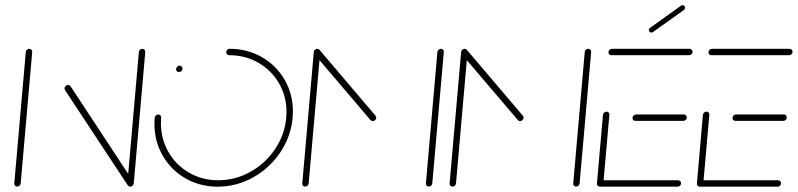

<svg xmlns="http://www.w3.org/2000/svg" viewBox="-20 -702 3000 722"><path d="M44.8 -0.4Q39.6 -0.4 36.5 -3.9Q33.3 -7.4 33.7 -12.2L77 -506.7Q77.4 -511.5 81.3 -515Q85.2 -518.5 90 -518.5Q94.8 -518.5 98.1 -515Q101.5 -511.5 101.1 -506.7L57.8 -12.2Q57 -7 53.3 -3.7Q49.6 -0.4 44.8 -0.4ZM222.6 -370.4Q223.3 -375.6 227.2 -379.1Q231.1 -382.6 235.9 -382.6Q241.1 -382.6 245.2 -377.8L481.1 -19.3L460.7 -4.8L224.4 -363.3Q222.6 -366.3 222.6 -370.4ZM470 -0.4Q464.8 -0.4 461.7 -3.9Q458.5 -7.4 458.9 -12.2L502.2 -506.7Q502.6 -511.5 506.5 -515Q510.4 -518.5 515.2 -518.5Q520 -518.5 523.3 -515Q526.7 -511.5 526.3 -506.7L483 -12.2Q482.2 -7 478.5 -3.7Q474.8 -0.4 470 -0.4Z M642.2 -441.5Q642.2 -447 646.1 -451.1Q650 -455.2 655.2 -455.2Q660 -455.2 663.1 -451.9Q666.3 -448.5 666.3 -443.7Q666.3 -438.5 662.2 -434.8Q658.1 -431.1 653 -431.1Q648.1 -431.1 645.2 -434.1Q642.2 -437 642.2 -441.5ZM830.7 -506.7Q831.5 -511.9 835.2 -515.2Q838.9 -518.5 843.7 -518.5Q910.4 -518.5 964.8 -487.2Q1019.3 -455.9 1050.4 -401.9Q1081.5 -347.8 1081.5 -282.2Q1081.5 -271.1 1080.4 -259.3Q1074.1 -188.9 1034.1 -129.3Q994.1 -69.6 931.5 -34.8Q868.9 0 798.5 0Q731.9 0 677.4 -31.3Q623 -62.6 591.9 -116.7Q560.7 -170.7 560.7 -236.3Q560.7 -247.8 561.9 -259.3Q562.6 -264.4 566.5 -268Q570.4 -271.5 575.2 -271.5Q580 -271.5 583.3 -268Q586.7 -264.4 585.9 -259.3Q585.2 -252.2 585.2 -238.9Q585.2 -179.3 613.5 -130.2Q641.9 -81.1 691.1 -52.6Q740.4 -24.1 800.7 -24.1Q864.8 -24.1 921.5 -55.7Q978.1 -87.4 1014.4 -141.3Q1050.7 -195.2 1056.3 -259.3Q1057.4 -270.4 1057.4 -280.7Q1057.4 -340 1029.1 -388.9Q1000.7 -437.8 951.5 -466.1Q902.2 -494.4 841.9 -494.4Q836.7 -494.4 833.5 -498Q830.4 -501.5 830.7 -506.7Z M1173 -518.5Q1177.8 -518.5 1181.1 -515Q1184.4 -511.5 1184.1 -506.7L1140.7 -12.2Q1140 -7 1136.3 -3.7Q1132.6 -0.4 1127.8 -0.4Q1122.6 -0.4 1119.4 -3.9Q1116.3 -7.4 1116.7 -12.2L1160 -506.7Q1160.4 -511.5 1164.3 -515Q1168.1 -518.5 1173 -518.5ZM1394.8 -259.6Q1394.8 -254.4 1390.9 -250.6Q1387 -246.7 1381.9 -246.7Q1375.9 -246.7 1373.3 -250.4L1163.3 -497Q1160.4 -500 1160.4 -505.6Q1161.1 -510.4 1164.8 -514.1Q1168.5 -517.8 1173.3 -517.8Q1178.9 -517.8 1182.2 -513.7L1392.2 -266.7Q1394.8 -264.1 1394.8 -259.6ZM1637.8 -518.5Q1642.6 -518.5 1645.9 -515Q1649.3 -511.5 1648.9 -506.7L1605.6 -12.2Q1604.8 -7 1601.1 -3.7Q1597.4 -0.4 1592.6 -0.4Q1587.4 -0.4 1584.3 -3.9Q1581.1 -7.4 1581.5 -12.2L1624.8 -506.7Q1625.2 -511.5 1629.1 -515Q1633 -518.5 1637.8 -518.5Z M1727 -518.5Q1731.9 -518.5 1735.2 -515Q1738.5 -511.5 1738.1 -506.7L1694.8 -12.2Q1694.1 -7 1690.4 -3.7Q1686.7 -0.4 1681.9 -0.4Q1676.7 -0.4 1673.5 -3.9Q1670.4 -7.4 1670.7 -12.2L1714.1 -506.7Q1714.4 -511.5 1718.3 -515Q1722.2 -518.5 1727 -518.5ZM1948.9 -259.6Q1948.9 -254.4 1945 -250.6Q1941.1 -246.7 1935.9 -246.7Q1930 -246.7 1927.4 -250.4L1717.4 -497Q1714.4 -500 1714.4 -505.6Q1715.2 -510.4 1718.9 -514.1Q1722.6 -517.8 1727.4 -517.8Q1733 -517.8 1736.3 -513.7L1946.3 -266.7Q1948.9 -264.1 1948.9 -259.6ZM2191.9 -518.5Q2196.7 -518.5 2200 -515Q2203.3 -511.5 2203 -506.7L2159.6 -12.2Q2158.9 -7 2155.2 -3.7Q2151.5 -0.4 2146.7 -0.4Q2141.5 -0.4 2138.3 -3.9Q2135.2 -7.4 2135.6 -12.2L2178.9 -506.7Q2179.3 -511.5 2183.1 -515Q2187 -518.5 2191.9 -518.5Z M2224.8 -13 2247.4 -270.4Q2248.1 -275.2 2252 -278.7Q2255.9 -282.2 2260.7 -282.2Q2265.6 -282.2 2268.9 -278.7Q2272.2 -275.2 2271.5 -270.4L2248.9 -13ZM2541.1 -13Q2541.1 -7.4 2537.2 -3.7Q2533.3 0 2528.1 0H2235.9Q2231.1 0 2228 -3Q2224.8 -5.9 2224.8 -10.7Q2224.8 -16.3 2228.7 -20.2Q2232.6 -24.1 2237.8 -24.1H2530Q2534.4 -24.1 2537.8 -20.9Q2541.1 -17.8 2541.1 -13ZM2358.5 -258.1Q2358.5 -263.3 2362.4 -267.4Q2366.3 -271.5 2371.5 -271.5H2551.9Q2556.3 -271.5 2559.4 -268.3Q2562.6 -265.2 2562.6 -260.4Q2562.6 -255.2 2558.7 -251.3Q2554.8 -247.4 2549.6 -247.4H2369.6Q2364.8 -247.4 2361.7 -250.4Q2358.5 -253.3 2358.5 -258.1ZM2268.1 -505.2Q2268.1 -510.7 2272 -514.6Q2275.9 -518.5 2281.1 -518.5H2573.3Q2577.8 -518.5 2581.1 -515.4Q2584.4 -512.2 2584.4 -507.8Q2584.4 -502.2 2580.6 -498.3Q2576.7 -494.4 2571.5 -494.4H2278.9Q2274.1 -494.4 2271.1 -497.4Q2268.1 -500.4 2268.1 -505.2ZM2429.3 -579.6Q2425.6 -579.6 2422.8 -582.4Q2420 -585.2 2420 -588.9Q2420 -594.4 2424.8 -597.4L2540.7 -680.4Q2543 -682.2 2547 -682.2Q2551.1 -682.2 2553.5 -679.8Q2555.9 -677.4 2555.9 -673.3Q2555.9 -667.8 2551.5 -664.4L2435.6 -581.5Q2433.3 -579.6 2429.3 -579.6Z M2600.7 -13 2623.3 -270.4Q2624.1 -275.2 2628 -278.7Q2631.9 -282.2 2636.7 -282.2Q2641.5 -282.2 2644.8 -278.7Q2648.1 -275.2 2647.4 -270.4L2624.8 -13ZM2917 -13Q2917 -7.4 2913.1 -3.7Q2909.3 0 2904.1 0H2611.9Q2607 0 2603.9 -3Q2600.7 -5.9 2600.7 -10.7Q2600.7 -16.3 2604.6 -20.2Q2608.5 -24.1 2613.7 -24.1H2905.9Q2910.4 -24.1 2913.7 -20.9Q2917 -17.8 2917 -13ZM2734.4 -258.1Q2734.4 -263.3 2738.3 -267.4Q2742.2 -271.5 2747.4 -271.5H2927.8Q2932.2 -271.5 2935.4 -268.3Q2938.5 -265.2 2938.5 -260.4Q2938.5 -255.2 2934.6 -251.3Q2930.7 -247.4 2925.6 -247.4H2745.6Q2740.7 -247.4 2737.6 -250.4Q2734.4 -253.3 2734.4 -258.1ZM2644.1 -505.2Q2644.1 -510.7 2648 -514.6Q2651.9 -518.5 2657 -518.5H2949.3Q2953.7 -518.5 2957 -515.4Q2960.4 -512.2 2960.4 -507.8Q2960.4 -502.2 2956.5 -498.3Q2952.6 -494.4 2947.4 -494.4H2654.8Q2650 -494.4 2647 -497.4Q2644.1 -500.4 2644.1 -505.2Z"/></svg>

Font: 26F Galaxy Sans Thin
Style: Italic
Weight: 100
Italic angle: -4.99998°
Designer: C₂₉H₂₅N₃O₅
Version: Version 1.200